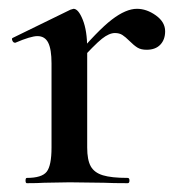

<svg xmlns="http://www.w3.org/2000/svg" viewBox="-20 -416 414 436"><path d="M291 -396Q313 -396 334 -381Q355 -366 355 -345Q355 -326 344 -314.5Q333 -303 313 -303Q300 -303 292 -308Q284 -313 274 -323Q265 -332 258 -336.5Q251 -341 241 -341Q228 -341 211.5 -328Q195 -315 155 -271L148 -283Q202 -347 234 -371.5Q266 -396 291 -396ZM41 -12Q75 -12 86 -26Q97 -40 97 -81V-272Q97 -304 89.5 -319Q82 -334 65 -334Q50 -334 15 -319H14Q10 -319 8 -324Q6 -329 9 -330L140 -394Q146 -396 147 -396Q158 -396 168 -371Q178 -346 178 -306V-81Q178 -53 186 -38.5Q194 -24 213.5 -18Q233 -12 270 -12Q274 -12 274 -6Q274 0 270 0Q236 0 216 -1L138 -2L80 -1Q66 0 41 0Q38 0 38 -6Q38 -12 41 -12Z"/></svg>

Font: Cormorant Garamond SemiBold
Style: Regular
Weight: 600
Designer: Christian Thalmann (Catharsis Fonts)
Foundry: Catharsis Fonts
Version: Version 4.000